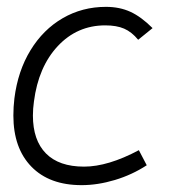

<svg xmlns="http://www.w3.org/2000/svg" viewBox="-20 -533 524 560"><path d="M19 -196Q19 -221 22 -246Q32 -326 69 -386.5Q106 -447 163 -480Q220 -513 289 -513Q329 -513 360.5 -498.5Q392 -484 425 -451L383 -417Q364 -440 342 -449.5Q320 -459 287 -459Q205 -459 148.5 -398.5Q92 -338 79 -237Q76 -216 76 -196Q76 -124 114 -85.5Q152 -47 225 -47Q295 -47 385 -95L408 -51Q365 -23 315 -8Q265 7 218 7Q124 7 71.5 -47Q19 -101 19 -196Z"/></svg>

Font: Bellota Text
Style: Italic
Weight: 400
Italic angle: -7.5°
Designer: Kemie Guaida
Foundry: Kemie Guaida
Version: Version 4.001